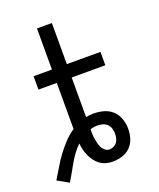

<svg xmlns="http://www.w3.org/2000/svg" viewBox="-142 -823 784 944"><g transform="rotate(-20 250.0 -351.0)"><path d="M59 33 0 0Q18 -29 35 -58Q52 -87 72 -114Q92 -141 115 -165.5Q138 -190 166 -209V-450H70V-520H166V-735H244V-520H420V-450H244V-243Q254 -245 263.5 -246Q273 -247 283 -247Q310 -247 336 -240Q362 -233 381.5 -215Q401 -197 410 -171Q419 -145 419 -119Q419 -93 411.5 -68.5Q404 -44 386.5 -26Q369 -8 344 0Q319 8 294 8Q276 8 259 3.5Q242 -1 228 -11Q214 -21 203.5 -35Q193 -49 185.5 -65Q178 -81 174 -98Q170 -115 168 -132Q150 -115 135.5 -95Q121 -75 108.5 -53.5Q96 -32 84 -10Q72 12 59 33ZM298 -54Q310 -54 320.5 -59Q331 -64 338 -73.5Q345 -83 347.5 -95Q350 -107 350 -118Q350 -132 346 -145Q342 -158 332.5 -167.5Q323 -177 309.5 -181Q296 -185 283 -185Q273 -185 263 -183.5Q253 -182 244 -179V-175Q244 -163 244.5 -151Q245 -139 247 -127Q249 -115 252 -103Q255 -91 260.5 -80.5Q266 -70 276 -62Q286 -54 298 -54Z"/></g></svg>

Font: Iosevka Fixed
Style: Regular
Weight: 400
Monospace: yes
Designer: Belleve Invis
Foundry: Belleve Invis
Version: Version 33.2.4